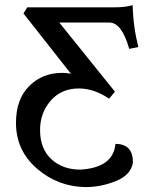

<svg xmlns="http://www.w3.org/2000/svg" viewBox="-20 -722 611 751"><path d="M314.5 9.8Q206.5 8.3 124.5 -62.5Q42.5 -133.3 42.5 -241.7Q42.5 -333.5 94 -385.3Q145.5 -437 223.6 -437Q239.7 -437 257.3 -433.6L71.8 -669.4L86.9 -693.4H430.7Q468.3 -693.4 499 -701.7Q500.5 -620.1 521 -538.1L485.4 -530.8Q456.5 -633.8 407.7 -633.8H211.9L429.7 -363.3L406.7 -335.9Q347.7 -376 288.6 -376Q219.7 -376 178.2 -328.1Q136.7 -280.3 136.7 -213.4Q136.7 -140.1 180.9 -99.4Q225.1 -58.6 293.9 -58.6Q422.9 -65.9 431.6 -159.2Q500 -159.2 500 -86.9Q492.7 -38.1 434.3 -14.2Q376 9.8 314.5 9.8Z"/></svg>

Font: Kelvinch
Style: Regular
Weight: 400
Designer: Paul James MIller
Foundry: High-Logic / Made with FontCreator
Version: Version 3.30 September 23, 2016